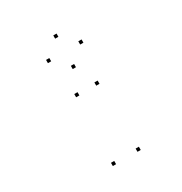

<svg xmlns="http://www.w3.org/2000/svg" viewBox="-177 -689 974 1026"><g transform="rotate(-30 310.0 -176.0)"><path d="M243.3 206.2V186.2H223.3V206.2ZM395.4 206.2V186.2H375.4V206.2ZM381.3 -210.1V-230.1H361.3V-210.1ZM257.2 -210.1V-230.1H237.2V-210.1ZM217.8 -443.4V-463.4H197.8V-443.4ZM316.7 -349.8V-369.8H296.7V-349.8ZM416.8 -443.4V-463.4H396.8V-443.4ZM316.7 -537.5V-557.5H296.7V-537.5Z"/></g></svg>

Font: Monaspace Neon Dots Var
Style: Regular
Weight: 400
Designer: Riley Cran and the Lettermatic Team
Version: Version 1.100 (Monaspace Neon Dots)